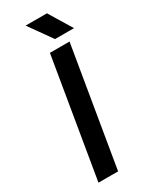

<svg xmlns="http://www.w3.org/2000/svg" viewBox="-226 -933 780 983"><g transform="rotate(-30 164.0 -441.5)"><path d="M41 0 158 -700H274L157 0ZM216 -748 120 -883H246L328 -748Z"/></g></svg>

Font: Figtree Light SemiBold
Style: Italic
Weight: 600
Italic angle: -9.5°
Version: Version 2.001;gftools[0.9.30]